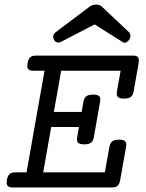

<svg xmlns="http://www.w3.org/2000/svg" viewBox="-20 -824 640 844"><path d="M590.3 -558.1Q590.3 -550.8 589.4 -546.4L567.4 -422.4Q564.5 -405.3 554.9 -397.9Q545.4 -390.6 525.4 -390.6Q508.3 -390.6 500.7 -395.8Q493.2 -400.9 493.2 -412.6Q493.2 -415.5 494.1 -422.4L510.3 -513.2H249L216.8 -332H338.9L346.7 -376.5Q350.1 -393.6 359.6 -400.9Q369.1 -408.2 389.2 -408.2Q405.8 -408.2 413.3 -403.1Q420.9 -397.9 420.9 -386.7Q420.9 -380.4 419.9 -376.5L392.6 -221.2Q389.6 -204.1 380.1 -196.8Q370.6 -189.5 350.6 -189.5Q333.5 -189.5 325.9 -194.6Q318.4 -199.7 318.4 -211.4Q318.4 -214.4 319.3 -221.2L327.1 -265.6H205.1L169.9 -66.4H440.9L460.9 -178.2Q463.9 -195.3 473.4 -202.6Q482.9 -210 502.9 -210Q520 -210 527.6 -204.8Q535.2 -199.7 535.2 -188Q535.2 -185.1 534.2 -178.2L508.3 -33.2Q505.4 -15.1 497.1 -7.6Q488.8 0 472.2 0H35.6Q22 0 15.6 -5.1Q9.3 -10.3 9.3 -22Q9.3 -25.4 10.3 -33.2Q13.7 -51.3 22 -58.8Q30.3 -66.4 46.9 -66.4H96.7L175.8 -513.2H126Q112.3 -513.2 106.2 -518.1Q100.1 -522.9 100.1 -534.7Q100.1 -542 101.1 -546.4Q104.5 -564.5 112.8 -572Q121.1 -579.6 137.7 -579.6H564.5Q578.1 -579.6 584.2 -574.7Q590.3 -569.8 590.3 -558.1ZM427.7 -794.9 547.9 -681.6Q553.2 -676.3 553.2 -667.5Q553.2 -657.7 547.9 -649.4Q543.9 -643.6 538.6 -639.9Q533.2 -636.2 527.8 -636.2Q523.4 -636.2 519 -639.2L396 -716.8L246.6 -639.2Q240.7 -636.7 236.8 -636.7Q230.5 -636.7 225.1 -640.4Q219.7 -644 216.8 -649.9Q213.9 -655.8 213.9 -662.6Q213.9 -673.8 223.6 -681.6L374 -794.9Q386.7 -803.7 402.3 -803.7Q418.5 -803.7 427.7 -794.9Z"/></svg>

Font: Courier Prime
Style: Italic
Weight: 400
Italic angle: -10°
Designer: Alan Dague-Greene
Foundry: Quote-Unquote Apps
Version: Version 3.018